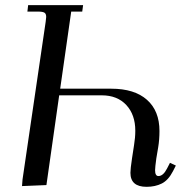

<svg xmlns="http://www.w3.org/2000/svg" viewBox="-20 -722 735 749"><path d="M65.9 3.9 67.9 -22 158.2 -637.2Q160.2 -650.9 160.2 -655.8Q160.2 -668.5 153.3 -672.6Q146.5 -676.8 127.9 -676.8H86.9L89.8 -702.1H304.2L300.8 -676.8H257.8L214.8 -376H414.1Q504.4 -376 553.2 -332.8Q602.1 -289.6 602.1 -210.9Q602.1 -177.7 597.2 -147.9L589.8 -104Q585 -68.8 585 -58.1Q585 -35.2 598.1 -35.2Q616.7 -35.2 631.8 -64.9L643.1 -86.9L666 -76.2L654.8 -54.2Q636.7 -19 611.1 -6.1Q585.4 6.8 551.8 6.8Q488.8 6.8 488.8 -47.9Q488.8 -63.5 495.1 -105L502.9 -155.8Q507.8 -185.5 507.8 -211.9Q507.8 -274.4 472.7 -312.3Q437.5 -350.1 377 -350.1H210.9L161.1 0Z"/></svg>

Font: Dihjauti S
Style: Bold Italic
Weight: 700
Italic angle: -9°
Designer: T. Christopher White
Version: Version 3.0.0